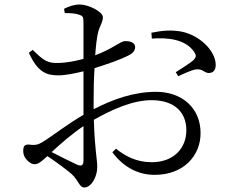

<svg xmlns="http://www.w3.org/2000/svg" viewBox="-20 -791 1040 851"><path d="M653 -620C723 -625 800 -618 840 -562C851 -546 850 -538 839 -526C825 -512 779 -484 759 -471L770 -453C791 -463 830 -481 847 -483C879 -489 888 -463 911 -468C930 -470 937 -487 936 -507C933 -570 861 -636 784 -651C740 -659 701 -656 651 -646ZM168 -161C151 -151 138 -146 111 -150C89 -152 83 -144 83 -121C83 -106 88 -93 101 -80C111 -70 122 -63 133 -63C147 -63 160 -71 190 -99C227 -75 275 -39 297 -20C329 9 331 40 354 40C384 40 411 -6 411 -51C411 -87 400 -124 396 -260C475 -305 568 -347 651 -347C758 -347 806 -289 806 -214C806 -135 751 -72 652 -72C584 -72 534 -100 494 -132L478 -116C530 -47 595 -16 666 -16C792 -16 869 -99 869 -201C869 -312 787 -384 672 -384C571 -384 479 -350 395 -307V-350C395 -396 396 -444 399 -489C447 -504 510 -525 547 -544C568 -554 579 -566 579 -583C578 -605 552 -609 534 -609C513 -608 480 -575 402 -546C405 -588 409 -623 414 -644C421 -676 436 -691 436 -715C436 -739 372 -771 334 -771C309 -771 285 -763 264 -752L267 -733C293 -733 313 -732 330 -726C346 -721 350 -717 350 -695V-530C310 -519 272 -513 244 -512C191 -510 176 -520 125 -570L108 -557C149 -466 191 -457 240 -457C269 -457 314 -466 350 -475V-340V-282C283 -244 205 -183 168 -161ZM350 -232V-79C350 -60 343 -52 322 -61C291 -75 246 -98 209 -117C251 -156 302 -200 350 -232Z"/></svg>

Font: Harano Aji Mincho KR
Style: Regular
Weight: 400
Foundry: Masamichi Hosoda
Version: HaranoAjiMinchoKR-Regular version 20230610;ttx 4.39.4